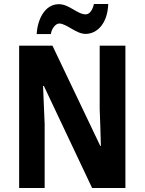

<svg xmlns="http://www.w3.org/2000/svg" viewBox="-20 -1009 725 963"><path d="M164 -838H235C240 -870 261 -891 277 -891C314 -891 361 -839 409 -839C467 -839 519 -890 523 -989H451C445 -960 430 -937 410 -937C367 -937 328 -988 275 -988C205 -988 168 -912 164 -838ZM609 -66V-780H480V-463C482 -406 484 -362 486 -277H483L243 -780H76V-66H204V-387C201 -442 200 -494 196 -578H200L442 -66Z"/></svg>

Font: Noto Sans Malayalam UI Condensed
Style: Bold
Weight: 700
Width: 3
Designer: Jelle Bosma - Monotype Design Team
Foundry: Monotype Imaging Inc.
Version: Version 2.104